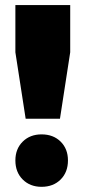

<svg xmlns="http://www.w3.org/2000/svg" viewBox="-20 -721 334 749"><path d="M40 -95.2Q40 -140.1 68.6 -168.5Q97.2 -196.8 142.1 -196.8Q188 -196.8 216.6 -168.5Q245.1 -140.1 245.1 -95.2Q245.1 -49.3 216.6 -20.8Q188 7.8 142.1 7.8Q97.2 7.8 68.6 -20.8Q40 -49.3 40 -95.2ZM40 -517.1V-701.2H253.9V-517.1L213.9 -257.8H80.1Z"/></svg>

Font: Trueno Black
Style: Regular
Weight: 900
Designer: Julieta Ulanovsky
Foundry: Julieta Ulanovsky
Version: Version 3.001b | FøM Fix